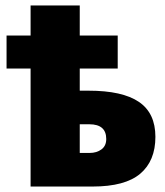

<svg xmlns="http://www.w3.org/2000/svg" viewBox="-20 -683 603 703"><path d="M92 0V-432H4V-553H92V-663H272V-553H411V-432H272V-351H304Q428 -351 488.5 -310Q549 -269 549 -182Q549 -94 493.5 -47Q438 0 319 0ZM308 -123Q334 -123 351.5 -136Q369 -149 369 -174Q369 -228 307 -228H272V-123Z"/></svg>

Font: Noto Sans Mono SemiCondensed Black
Style: Regular
Weight: 900
Width: 4
Designer: Monotype Design Team
Foundry: Monotype Imaging Inc.
Version: Version 2.014; ttfautohint (v1.8.4.7-5d5b)